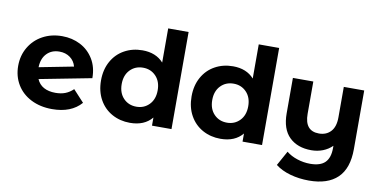

<svg xmlns="http://www.w3.org/2000/svg" viewBox="-85 -993 2871 1445"><g transform="rotate(10 1351.0 -270.0)"><path d="M478 -169 561 -79Q485 8 339 8Q248 8 178 -27.5Q108 -63 70 -126Q32 -189 32 -269Q32 -348 69.5 -411.5Q107 -475 172.5 -510.5Q238 -546 320 -546Q397 -546 460 -513.5Q523 -481 560.5 -419.5Q598 -358 598 -274L200 -197Q217 -157 253.5 -137Q290 -117 343 -117Q385 -117 417.5 -129.5Q450 -142 478 -169ZM185 -285 447 -336Q436 -378 402 -403Q368 -428 320 -428Q261 -428 224 -390Q187 -352 185 -285Z M1251 -742V0H1102V-62Q1044 8 934 8Q858 8 796.5 -26Q735 -60 700 -123Q665 -186 665 -269Q665 -352 700 -415Q735 -478 796.5 -512Q858 -546 934 -546Q1037 -546 1095 -481V-742ZM1098 -269Q1098 -337 1059 -377.5Q1020 -418 961 -418Q901 -418 862 -377.5Q823 -337 823 -269Q823 -201 862 -160.5Q901 -120 961 -120Q1020 -120 1059 -160.5Q1098 -201 1098 -269Z M1943 -742V0H1794V-62Q1736 8 1626 8Q1550 8 1488.5 -26Q1427 -60 1392 -123Q1357 -186 1357 -269Q1357 -352 1392 -415Q1427 -478 1488.5 -512Q1550 -546 1626 -546Q1729 -546 1787 -481V-742ZM1790 -269Q1790 -337 1751 -377.5Q1712 -418 1653 -418Q1593 -418 1554 -377.5Q1515 -337 1515 -269Q1515 -201 1554 -160.5Q1593 -120 1653 -120Q1712 -120 1751 -160.5Q1790 -201 1790 -269Z M2629 -538V-90Q2629 58 2554 130Q2479 202 2336 202Q2260 202 2192.5 183Q2125 164 2079 128L2141 16Q2175 44 2224 60Q2273 76 2323 76Q2401 76 2437 40Q2473 4 2473 -70V-88Q2443 -58 2402 -42Q2361 -26 2314 -26Q2208 -26 2146 -86.5Q2084 -147 2084 -268V-538H2240V-291Q2240 -160 2349 -160Q2405 -160 2439 -196.5Q2473 -233 2473 -305V-538Z"/></g></svg>

Font: Montserrat Alternates
Style: Bold
Weight: 700
Designer: Julieta Ulanovsky
Foundry: Julieta Ulanovsky
Version: Version 7.200